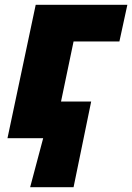

<svg xmlns="http://www.w3.org/2000/svg" viewBox="-20 -573 548 796"><path d="M105 203H285L358 -152H233L285 -401H475L508 -553H128L11 0H159Z"/></svg>

Font: Noto Sans Black
Style: Italic
Weight: 900
Italic angle: -12°
Designer: Monotype Design Team
Foundry: Monotype Imaging Inc.
Version: Version 2.013